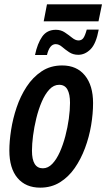

<svg xmlns="http://www.w3.org/2000/svg" viewBox="-20 -853 489 883"><path d="M181 -755 196 -833H449L433 -755ZM141 -600Q152 -653 174 -684.5Q196 -716 237 -716Q260 -716 278 -704Q296 -692 311.5 -679.5Q327 -667 341 -667Q355 -667 363 -677.5Q371 -688 379 -717H434Q422 -652 396.5 -626.5Q371 -601 340 -601Q316 -601 298 -613Q280 -625 265.5 -637.5Q251 -650 236 -650Q208 -650 196 -600ZM165 10Q98 10 60.5 -34.5Q23 -79 23 -161Q23 -203 31 -255Q39 -307 56.5 -359Q74 -411 102.5 -454.5Q131 -498 171.5 -525Q212 -552 266 -552Q333 -552 370.5 -506Q408 -460 408 -379Q408 -330 399 -276.5Q390 -223 371 -172Q352 -121 323.5 -80Q295 -39 255.5 -14.5Q216 10 165 10ZM177 -79Q201 -79 220.5 -99.5Q240 -120 255 -153.5Q270 -187 280.5 -227Q291 -267 296.5 -307Q302 -347 302 -380Q302 -420 290 -441.5Q278 -463 252 -463Q227 -463 207 -441.5Q187 -420 172 -385Q157 -350 147 -309Q137 -268 132 -229Q127 -190 127 -160Q127 -79 177 -79Z"/></svg>

Font: Noto Sans ExtraCondensed SemiBold
Style: Italic
Weight: 600
Width: 2
Italic angle: -12°
Designer: Monotype Design Team
Foundry: Monotype Imaging Inc.
Version: Version 2.013; ttfautohint (v1.8.4.7-5d5b)